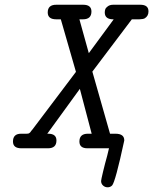

<svg xmlns="http://www.w3.org/2000/svg" viewBox="-20 -631 652 817"><path d="M35.2 -28.8Q35.2 -62 69.8 -62H84Q89.8 -62 93 -62Q96.2 -62 99.1 -62.5Q102.1 -63 103 -63.5Q104 -64 106.4 -65.9Q108.9 -67.9 109.4 -68.8Q109.9 -69.8 113 -74Q116.2 -78.1 118.2 -80.1L303.2 -325.2L238.8 -548.8H219.2Q183.1 -548.8 183.1 -578.1Q183.1 -611.3 220.2 -610.8H334Q369.1 -610.8 369.1 -582Q369.1 -548.8 333 -548.8H317.9L357.9 -404.8L463.9 -548.8H461.9Q425.8 -548.8 425.8 -578.1Q425.8 -585 428 -591.6Q430.2 -598.1 439.2 -604.5Q448.2 -610.8 461.9 -610.8H577.1Q612.3 -610.8 611.8 -582Q611.8 -563 596.2 -553.2Q589.4 -549.3 573.2 -548.8H541L373 -326.2L448.2 -62H471.2Q509.3 -62 508.8 -33.2Q470.7 143.6 457 158.2Q449.2 166 438 166Q426.8 166 418.5 158.4Q410.2 150.9 410.2 139.2Q410.2 134.3 418.5 99.6Q426.8 64.9 436 32.2L443.8 0H352.1Q317.9 0 317.9 -28.8Q317.9 -62 354 -62H370.1L319.8 -252.9L181.2 -62H185.1Q220.2 -62 220.2 -33.2Q220.2 0 184.1 0H70.8Q35.2 0 35.2 -28.8Z"/></svg>

Font: CMU Typewriter Text
Style: Italic
Weight: 500
Italic angle: -14.04°
Version: Version 0.7.0